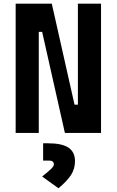

<svg xmlns="http://www.w3.org/2000/svg" viewBox="-20 -713 626 1030"><path d="M328.1 0 206.1 -542H188V0H64V-693.4H257.8L379.9 -151.4H397.9V-693.4H522V0ZM293.5 296.9 206.1 233.9Q242.2 205.1 255.6 191.7Q269 178.2 269 169.4Q269 148.4 243.2 148.4H211.4V55.7H238.3Q312.5 55.7 347.4 79.1Q382.3 102.5 382.3 151.9Q382.3 192.4 361.1 225.6Q339.8 258.8 293.5 296.9Z"/></svg>

Font: Cascadia Code NF
Style: Bold
Weight: 700
Monospace: yes
Designer: Aaron Bell
Foundry: Saja Typeworks
Version: Version 2404.023; ttfautohint (v1.8.4)